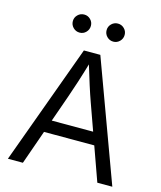

<svg xmlns="http://www.w3.org/2000/svg" viewBox="-133 -1027 945 1124"><g transform="rotate(15 339.0 -465.5)"><path d="M22.9 0 288.6 -727.5H388.2L655.8 0H564.9L406.2 -443.8Q391.6 -484.4 373.3 -541.7Q355 -599.1 328.6 -687H347.2Q321.3 -598.6 302.5 -540.5Q283.7 -482.4 270 -443.8L113.8 0ZM154.3 -206.5V-282.2H523.9V-206.5ZM440.9 -821.8Q418.5 -821.8 402.3 -837.9Q386.2 -854 386.2 -877Q386.2 -899.4 402.3 -915.3Q418.5 -931.2 440.9 -931.2Q463.4 -931.2 479.5 -915.3Q495.6 -899.4 495.6 -877Q495.6 -854 479.5 -837.9Q463.4 -821.8 440.9 -821.8ZM236.8 -821.8Q213.9 -821.8 197.8 -837.9Q181.6 -854 181.6 -877Q181.6 -899.4 197.8 -915.3Q213.9 -931.2 236.8 -931.2Q259.3 -931.2 275.1 -915.3Q291 -899.4 291 -877Q291 -854 275.1 -837.9Q259.3 -821.8 236.8 -821.8Z"/></g></svg>

Font: V-Inter
Style: Regular-375
Weight: 375
Designer: Rasmus Andersson
Foundry: rsms
Version: Version 4.000;git-4146feb